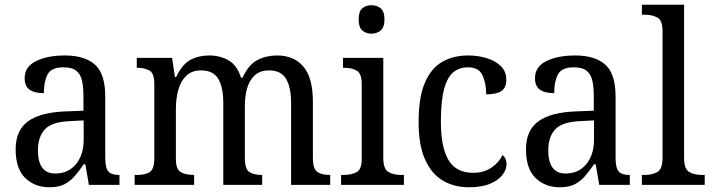

<svg xmlns="http://www.w3.org/2000/svg" viewBox="-20 -780 3005 810"><path d="M188 10Q127 10 86.5 -29Q46 -68 46 -150Q46 -230 98 -268Q150 -306 256 -310L332 -313V-373Q332 -410 326.5 -437.5Q321 -465 303 -480.5Q285 -496 248 -496Q196 -496 180.5 -465.5Q165 -435 165 -387Q125 -387 104.5 -402Q84 -417 84 -450Q84 -499 132.5 -522.5Q181 -546 253 -546Q338 -546 381 -507Q424 -468 424 -373V-114Q424 -72 437 -57Q450 -42 481 -42H484V0H355L340 -87H333Q314 -59 295 -37Q276 -15 251.5 -2.5Q227 10 188 10ZM213 -48Q268 -48 300.5 -87.5Q333 -127 333 -191V-272L275 -269Q199 -266 169.5 -234.5Q140 -203 140 -145Q140 -98 158 -73Q176 -48 213 -48Z M548 0V-42H561Q592 -42 611.5 -54Q631 -66 631 -114V-426Q631 -471 610.5 -482.5Q590 -494 560 -494H557V-536H706L718 -455H723Q749 -509 783.5 -527.5Q818 -546 863 -546Q908 -546 944 -525.5Q980 -505 997 -452H1003Q1029 -508 1066.5 -527Q1104 -546 1149 -546Q1220 -546 1260 -499Q1300 -452 1300 -350V-114Q1300 -66 1319.5 -54Q1339 -42 1370 -42H1373V0H1208V-346Q1208 -411 1187 -447Q1166 -483 1115 -483Q1077 -483 1054.5 -462Q1032 -441 1022.5 -407.5Q1013 -374 1013 -334V-114Q1013 -66 1032.5 -54Q1052 -42 1083 -42H1086V0H922V-346Q922 -411 901 -447Q880 -483 828 -483Q789 -483 765.5 -460Q742 -437 732 -400Q722 -363 722 -320V-109Q722 -64 744 -53Q766 -42 797 -42H799V0Z M1547 -638Q1524 -638 1508.5 -651.5Q1493 -665 1493 -698Q1493 -732 1508.5 -745Q1524 -758 1547 -758Q1570 -758 1586 -745Q1602 -732 1602 -698Q1602 -665 1586 -651.5Q1570 -638 1547 -638ZM1419 0V-42H1431Q1462 -42 1484 -53.5Q1506 -65 1506 -109V-426Q1506 -470 1485 -482Q1464 -494 1433 -494H1427V-536H1597V-114Q1597 -67 1618.5 -54.5Q1640 -42 1672 -42H1684V0Z M1958 10Q1896 10 1848.5 -18Q1801 -46 1773.5 -106.5Q1746 -167 1746 -265Q1746 -372 1773.5 -433.5Q1801 -495 1848 -520.5Q1895 -546 1954 -546Q1997 -546 2034 -534.5Q2071 -523 2093.5 -500.5Q2116 -478 2116 -444Q2116 -410 2095.5 -396Q2075 -382 2031 -382Q2031 -429 2015.5 -462.5Q2000 -496 1954 -496Q1919 -496 1893.5 -476Q1868 -456 1854 -406Q1840 -356 1840 -266Q1840 -159 1872 -105Q1904 -51 1976 -51Q2021 -51 2053 -72.5Q2085 -94 2100 -126Q2117 -112 2117 -87Q2117 -65 2100 -42.5Q2083 -20 2048 -5Q2013 10 1958 10Z M2341 10Q2280 10 2239.5 -29Q2199 -68 2199 -150Q2199 -230 2251 -268Q2303 -306 2409 -310L2485 -313V-373Q2485 -410 2479.5 -437.5Q2474 -465 2456 -480.5Q2438 -496 2401 -496Q2349 -496 2333.5 -465.5Q2318 -435 2318 -387Q2278 -387 2257.5 -402Q2237 -417 2237 -450Q2237 -499 2285.5 -522.5Q2334 -546 2406 -546Q2491 -546 2534 -507Q2577 -468 2577 -373V-114Q2577 -72 2590 -57Q2603 -42 2634 -42H2637V0H2508L2493 -87H2486Q2467 -59 2448 -37Q2429 -15 2404.5 -2.5Q2380 10 2341 10ZM2366 -48Q2421 -48 2453.5 -87.5Q2486 -127 2486 -191V-272L2428 -269Q2352 -266 2322.5 -234.5Q2293 -203 2293 -145Q2293 -98 2311 -73Q2329 -48 2366 -48Z M2688 0V-42H2700Q2732 -42 2753.5 -54.5Q2775 -67 2775 -114V-650Q2775 -695 2752.5 -706.5Q2730 -718 2700 -718H2688V-760H2866V-114Q2866 -67 2887.5 -54.5Q2909 -42 2941 -42H2953V0Z"/></svg>

Font: Noto Serif Tamil SemiCondensed
Style: Italic
Weight: 400
Width: 4
Italic angle: -12°
Designer: Indian Type Foundry, Tom Grace, and the Monotype Design Team
Foundry: Monotype Imaging Inc.
Version: Version 2.003; ttfautohint (v1.8.4.7-5d5b)